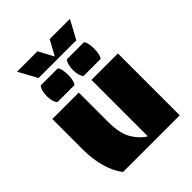

<svg xmlns="http://www.w3.org/2000/svg" viewBox="-192 -772 878 878"><g transform="rotate(-45 247.0 -333.5)"><path d="M89 0Q62 -32 46.5 -85.5Q31 -139 31 -200V-400H202V-211Q202 -136 226 -95.5Q250 -55 284 -35V-400H455V0ZM102 -438Q87 -456 87 -491Q87 -528 102 -546H213Q225 -530 225 -491Q225 -456 213 -438ZM271 -438Q256 -456 256 -491Q256 -528 271 -546H382Q394 -530 394 -491Q394 -456 382 -438ZM70 -667H202L241 -594L281 -667H412L363 -577H119Z"/></g></svg>

Font: Tac One
Style: Regular
Weight: 400
Designer: Oluseyi Olusanya, David Udoh, Eyiyemi Adegbite, Mirko Velimirović
Version: Version 1.003; ttfautohint (v1.8.4.7-5d5b)